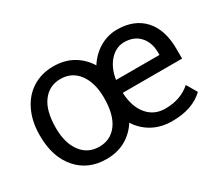

<svg xmlns="http://www.w3.org/2000/svg" viewBox="-103 -756 1115 983"><g transform="rotate(-30 454.0 -264.0)"><path d="M659.7 -463.9Q611.3 -463.9 574.7 -424.1Q538.1 -384.3 527.3 -316.9H784.2V-329.6Q784.2 -390.6 750.7 -427.2Q717.3 -463.9 659.7 -463.9ZM137.7 -258.3Q137.7 -168.9 176.8 -116.2Q215.8 -63.5 283.7 -63.5Q350.6 -63.5 389.6 -116Q428.7 -168.5 428.7 -269Q428.7 -357.9 389.4 -410.9Q350.1 -463.9 282.7 -463.9Q216.8 -463.9 177.2 -411.6Q137.7 -359.4 137.7 -258.3ZM47.4 -269Q47.4 -347.2 76.9 -409.2Q106.4 -471.2 159.9 -504.6Q213.4 -538.1 282.7 -538.1Q349.6 -538.1 398.7 -509.5Q447.8 -481 477.5 -432.1Q509.3 -481.9 557.1 -510Q605 -538.1 659.7 -538.1Q760.7 -538.1 817.9 -476.1Q875 -414.1 875 -299.3V-242.7H524.4Q527.8 -159.7 567.9 -111.6Q607.9 -63.5 673.3 -63.5Q765.1 -63.5 823.7 -116.2L859.9 -54.7Q793 9.8 673.3 9.8Q607.4 9.8 557.4 -17.6Q507.3 -44.9 476.6 -93.8Q446.3 -45.4 397.7 -17.8Q349.1 9.8 283.7 9.8Q176.3 9.8 111.8 -64.5Q47.4 -138.7 47.4 -262.7Z"/></g></svg>

Font: RobotoDraft
Style: Regular
Weight: 400
Version: Version 2.001101; 2014